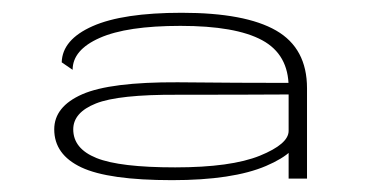

<svg xmlns="http://www.w3.org/2000/svg" viewBox="-20 -702 620 308"><path d="M443 -415.5H472.5V-560.5Q472.5 -624.5 423 -653Q373.5 -681.5 271.5 -681.5Q177 -681.5 128.5 -660Q80 -638.5 79 -602L96.5 -590Q96.5 -622 140 -641.2Q183.5 -660.5 269.5 -660.5Q358 -660.5 400.5 -637.5Q443 -614.5 443 -562V-431.5ZM256 -413Q353.5 -413 406.8 -435.8Q460 -458.5 460 -487L443 -492Q443 -471 396.8 -452.2Q350.5 -433.5 261 -433.5Q172 -433.5 134.8 -448.5Q97.5 -463.5 97.5 -494.5Q97.5 -521.5 133.8 -536Q170 -550.5 265 -550Q369.5 -550 450.5 -550.5V-569Q360.5 -569 265 -570Q157 -570.5 112 -550.8Q67 -531 67 -494.5Q67 -454 110.5 -433.5Q154 -413 256 -413Z"/></svg>

Font: Anybody ExtraExpanded ExtraLight
Style: Regular
Weight: 250
Width: 8
Version: Version 1.113;gftools[0.9.25]